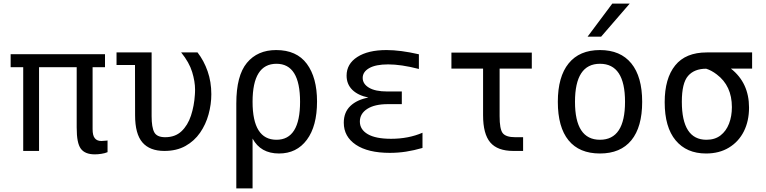

<svg xmlns="http://www.w3.org/2000/svg" viewBox="-20 -838 4254 1066"><path d="M506.3 19Q451.2 19 428.2 -13.2Q417 -28.8 411.4 -57.1Q405.8 -85.4 405.8 -130.9V-464.8H196.8V0H108.9V-464.8H39.1V-537.1H563V-464.8H494.1V-121.1Q494.1 -85.4 506.3 -70.8Q518.1 -55.2 543 -55.2Q551.8 -55.2 563 -56.6Q572.3 -57.6 573.2 -57.4Q574.2 -57.1 577.1 -58.1V6.8Q562.5 13.2 542 16.1Q523.4 19 506.3 19Z M892.6 0Q811.5 0 770.8 -47.1Q730 -94.2 730 -198.2L729.5 -477.1H627V-546.9H821.8V-192.9Q821.8 -131.3 836.4 -103.8Q851.1 -76.2 897 -76.2Q952.6 -76.2 987.5 -109.1Q1022.5 -142.1 1040.3 -196Q1058.1 -250 1062 -312.5Q1062.5 -318.4 1062.7 -325.7Q1063 -333 1063 -340.8Q1063 -385.3 1046.9 -438.2Q1030.8 -491.2 985.8 -546.9H1076.7Q1112.3 -501 1132.8 -442.1Q1153.3 -383.3 1153.3 -314.9Q1153.3 -258.8 1137.9 -202.9Q1122.6 -147 1090.8 -101.1Q1059.1 -55.2 1009.8 -27.6Q960.4 0 892.6 0Z M1292 -263.7Q1292 -418 1350.8 -489Q1409.7 -560.1 1513.2 -560.1Q1627 -560.1 1683.6 -483.6Q1740.2 -407.2 1740.2 -274.4Q1740.2 -137.7 1683.6 -61.8Q1627 14.2 1529.3 14.2Q1426.8 14.2 1382.3 -68.8V208H1292ZM1515.1 -62Q1646 -62 1646 -272.9Q1646 -483.9 1515.1 -483.9Q1382.3 -483.9 1382.3 -272.9Q1382.3 -62 1515.1 -62Z M2144.5 10.7Q2022.9 10.7 1955.8 -34.4Q1888.7 -79.6 1888.7 -156.7Q1888.7 -214.8 1925.5 -249.8Q1962.4 -284.7 2025.4 -296.4Q1966.8 -308.6 1935.5 -339.8Q1904.3 -371.1 1904.3 -418Q1904.3 -483.4 1963.9 -521.7Q2023.4 -560.1 2126 -560.1Q2203.1 -560.1 2305.7 -536.6V-455.1Q2254.4 -468.3 2212.4 -474.4Q2170.4 -480.5 2135.3 -480.5Q2065.9 -480.5 2029.8 -459.7Q1993.7 -439 1993.7 -405.3Q1993.7 -372.1 2028.6 -351.1Q2063.5 -330.1 2129.9 -330.1H2210.9V-259.8H2133.3Q2060.1 -259.8 2019 -233.4Q1978 -207 1978 -163.1Q1978 -118.7 2022 -93Q2065.9 -67.4 2151.4 -67.4Q2248 -67.4 2325.7 -101.1V-16.6Q2278.3 -2.9 2234.4 3.9Q2190.4 10.7 2144.5 10.7Z M2830.1 0Q2742.2 0 2702.1 -47.1Q2662.1 -94.2 2662.1 -198.2V-457H2486.3V-545.9H2932.6V-457H2753.9V-192.9Q2753.9 -122.1 2770.5 -99.6Q2788.1 -76.2 2840.8 -76.2H2884.3V0Z M3379.4 -817.9H3476.1L3317.4 -634.3H3242.2ZM3311 14.2Q3196.3 14.2 3136.7 -58.8Q3077.1 -131.8 3077.1 -272.5Q3077.1 -412.1 3137.2 -486.1Q3197.3 -560.1 3311 -560.1Q3424.8 -560.1 3485.1 -486.1Q3545.4 -412.1 3545.4 -272.5Q3545.4 -132.8 3485.4 -59.3Q3425.3 14.2 3311 14.2ZM3311 -62Q3450.2 -62 3450.2 -272.9Q3450.2 -483.9 3311 -483.9Q3172.4 -483.9 3172.4 -272.9Q3172.4 -62 3311 -62Z M3899.9 14.2Q3792 14.2 3731.2 -58.8Q3670.4 -131.8 3670.4 -270.5Q3670.4 -402.3 3728.5 -474.6Q3786.6 -546.9 3904.3 -546.9H4155.8V-457H4038.1Q4138.7 -377.9 4138.7 -240.7Q4138.7 -166 4109.9 -108.6Q4081.1 -51.3 4027.3 -18.6Q3973.6 14.2 3899.9 14.2ZM3902.3 -62Q3949.2 -62 3980.5 -86.2Q4011.7 -110.4 4027.6 -151.4Q4043.5 -192.4 4043.5 -243.2Q4043.5 -361.8 3959.5 -424.8Q3930.2 -447.3 3900.9 -456.5Q3835 -456.5 3800.3 -416.7Q3765.6 -377 3765.6 -273.4Q3765.6 -62 3902.3 -62Z"/></svg>

Font: Vazir Code Hack
Style: Code-Hack
Weight: 400
Foundry: DejaVu fonts team - Redesigned by Saber Rastikerdar
Version: Version 1.1.2